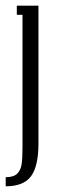

<svg xmlns="http://www.w3.org/2000/svg" viewBox="-20 -504 214 674"><path d="M0 118Q28 118 40.5 105.5Q53 93 56 72Q59 51 59 10V-452H39V-484H115V0Q115 79 89 114.5Q63 150 0 150Z"/></svg>

Font: Margherita Variable
Style: Regular
Weight: 400
Designer: James Puckett
Foundry: Dunwich Type Founders
Version: Version 1.008